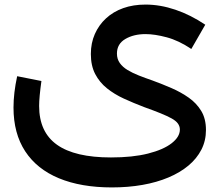

<svg xmlns="http://www.w3.org/2000/svg" viewBox="-20 -538 979 839"><path d="M469 281Q334 281 237.5 241Q141 201 90 123Q39 45 39 -68Q39 -100 43 -134Q47 -168 55 -205L161 -184Q156 -148 153.5 -121Q151 -94 151 -75Q151 39 229 94.5Q307 150 465 150Q560 150 627 133Q694 116 730 88Q766 60 766 28Q766 14 757.5 2Q749 -10 730 -20.5Q711 -31 681.5 -43Q652 -55 610 -70Q563 -88 521.5 -107Q480 -126 447.5 -152Q415 -178 396 -214.5Q377 -251 377 -302Q377 -350 394.5 -389.5Q412 -429 443.5 -458Q475 -487 518.5 -502.5Q562 -518 616 -518Q680 -518 746.5 -495.5Q813 -473 877 -430L816 -324Q761 -361 708.5 -375Q656 -389 616 -389Q564 -389 527.5 -367.5Q491 -346 491 -304Q491 -280 503.5 -262.5Q516 -245 537.5 -232Q559 -219 587 -208Q615 -197 647 -186Q688 -171 729.5 -153Q771 -135 805 -111Q839 -87 859.5 -53Q880 -19 880 30Q880 77 860 116Q840 155 803.5 185.5Q767 216 716 237.5Q665 259 602.5 270Q540 281 469 281Z"/></svg>

Font: Alexandria Medium
Style: Regular
Weight: 500
Designer: Mohamed Gaber
Foundry: Kief Type Foundry
Version: Version 5.100